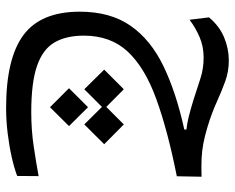

<svg xmlns="http://www.w3.org/2000/svg" viewBox="-90 -368 766 626"><g transform="rotate(90 293.0 -55.0)"><path d="M332.5 308.1Q170.4 308.1 94.2 251.5Q18.1 194.8 18.1 67.9Q18.1 -31.7 64 -97.7Q109.9 -163.6 196 -205.1Q282.2 -246.6 402.3 -272.9V-279.8Q381.3 -282.2 360.4 -287.4Q339.4 -292.5 307.6 -302.2Q266.6 -315.4 235.1 -325.7Q203.6 -335.9 167.5 -335.9Q131.8 -335.9 101.1 -322.8Q70.3 -309.6 44.4 -290L36.6 -353.5Q65.4 -387.7 102.1 -402.8Q138.7 -418 177.7 -418Q213.4 -418 245.6 -406.2Q277.8 -394.5 313.2 -378.4Q348.6 -362.3 393.6 -348.6Q424.3 -339.4 447.8 -335Q471.2 -330.6 496.3 -329.3Q521.5 -328.1 556.2 -329.1L554.7 -248.5Q405.3 -218.8 303 -181.6Q200.7 -144.5 148.4 -88.6Q96.2 -32.7 96.2 54.7Q96.2 112.3 118.4 150.4Q140.6 188.5 194.8 207.3Q249 226.1 345.7 226.1Q404.3 226.1 458 218Q511.7 210 554.2 202.1L553.7 272Q529.8 281.2 493.2 289.6Q456.5 297.9 414.8 303Q373 308.1 332.5 308.1ZM385.7 -75.7 450.2 -11.7 385.7 53.2 328.6 -4.4 271 53.2 207 -11.7 271 -75.7 328.6 -18.6ZM329.6 41 391.1 103 329.6 165 267.6 103Z"/></g></svg>

Font: Cascadia Code NF SemiLight
Style: Regular
Weight: 350
Monospace: yes
Designer: Aaron Bell
Foundry: Saja Typeworks
Version: Version 2404.023; ttfautohint (v1.8.4)